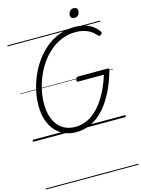

<svg xmlns="http://www.w3.org/2000/svg" viewBox="-228 -1322 1428 1944"><g transform="rotate(-15 486.0 -350.5)"><path d="M450 19Q380 19 324.5 -6Q269 -31 229 -77.5Q189 -124 168 -190.5Q147 -257 147 -339Q147 -416 164.5 -495Q182 -574 215 -649.5Q248 -725 296.5 -791Q345 -857 407 -907.5Q469 -958 544.5 -986.5Q620 -1015 707 -1015Q761 -1015 807 -1002Q853 -989 890 -963.5Q927 -938 953 -899Q960 -889 956.5 -882Q953 -875 941 -868Q932 -861 925 -863Q918 -865 908 -875Q883 -905 852 -924Q821 -943 783.5 -952.5Q746 -962 701 -962Q626 -962 560.5 -936Q495 -910 439.5 -864.5Q384 -819 341 -758.5Q298 -698 268 -629Q238 -560 222 -487Q206 -414 206 -343Q206 -271 223 -214Q240 -157 272.5 -116.5Q305 -76 351 -55.5Q397 -35 454 -35Q505 -35 553.5 -52Q602 -69 646 -103.5Q690 -138 730.5 -190.5Q771 -243 805.5 -313Q840 -383 868 -471H597Q586 -471 584.5 -478.5Q583 -486 586 -497Q590 -510 595.5 -515.5Q601 -521 611 -521H918Q930 -521 933 -516Q936 -511 933 -498Q895 -365 843 -267.5Q791 -170 729 -106.5Q667 -43 596.5 -12Q526 19 450 19ZM730 -1103Q712 -1103 701 -1112Q690 -1121 690 -1140Q690 -1164 704.5 -1182.5Q719 -1201 746 -1201Q763 -1201 774.5 -1192Q786 -1183 786 -1164Q786 -1139 772 -1121Q758 -1103 730 -1103ZM0 490H972V500H0ZM0 -20H972V0H0ZM0 -505H972V-500H0ZM0 -1010H972V-1000H0Z"/></g></svg>

Font: Playwrite AU QLD Guides
Style: Regular
Weight: 400
Designer: Veronika Burian, José Scaglione
Foundry: TypeTogether
Version: Version 1.003